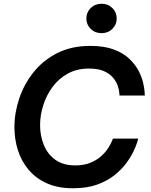

<svg xmlns="http://www.w3.org/2000/svg" viewBox="-20 -995 804 1025"><path d="M522 -818Q487 -818 464 -841Q441 -864 441 -896Q441 -929 464 -952Q487 -975 522 -975Q557 -975 580 -952Q603 -929 603 -896Q603 -864 580 -841Q557 -818 522 -818ZM370 10Q289 10 230 -16.5Q171 -43 132.5 -89Q94 -135 75.5 -193.5Q57 -252 57 -316Q57 -393 83 -470Q109 -547 160 -610.5Q211 -674 286.5 -712Q362 -750 462 -750Q536 -750 587 -731Q638 -712 670 -681.5Q702 -651 719.5 -617.5Q737 -584 744 -553.5Q751 -523 752 -504Q753 -485 753 -485H618Q618 -485 617 -499.5Q616 -514 609 -535.5Q602 -557 585 -578.5Q568 -600 536.5 -614.5Q505 -629 455 -629Q391 -629 342.5 -602.5Q294 -576 261 -531.5Q228 -487 211 -433.5Q194 -380 194 -327Q194 -270 214 -221Q234 -172 275.5 -142Q317 -112 382 -112Q429 -112 463.5 -126.5Q498 -141 521 -162Q544 -183 557.5 -204.5Q571 -226 577 -240.5Q583 -255 583 -255H718Q718 -255 712.5 -236Q707 -217 692.5 -186.5Q678 -156 653 -122.5Q628 -89 589.5 -58.5Q551 -28 497 -9Q443 10 370 10Z"/></svg>

Font: Be Vietnam Pro SemiBold
Style: Italic
Weight: 600
Italic angle: -12°
Designer: Lam Bao, Tony Le, Vietanh Nguyen
Foundry: Yellow Type Foundry
Version: Version 1.002; ttfautohint (v1.8.3)